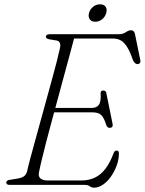

<svg xmlns="http://www.w3.org/2000/svg" viewBox="-20 -859 672 892"><path d="M212 -357.5H405.5Q428.5 -357.5 439.2 -371.8Q450 -386 447.5 -427Q447.5 -432.5 450.8 -435.5Q454 -438.5 459 -438.5Q466 -438.5 469.8 -435.2Q473.5 -432 474 -426.5L503 -283.5Q505 -274 501.2 -269.8Q497.5 -265.5 492 -265Q485.5 -264.5 481 -267.5Q476.5 -270.5 474 -277Q463 -313.5 449.5 -325.2Q436 -337 411 -337H205.5ZM375 0H24.5Q16.5 0 12.8 -3.2Q9 -6.5 9 -11Q9 -16 13.5 -19.5Q18 -23 25.5 -23.5L65.5 -30Q81.5 -33 91.2 -40Q101 -47 106 -63Q110 -82.5 119.2 -117.2Q128.5 -152 140.8 -196.5Q153 -241 166.8 -291Q180.5 -341 194.5 -391.5Q208.5 -442 221.2 -488.8Q234 -535.5 243.8 -573.5Q253.5 -611.5 258.5 -635.5Q262 -649.5 258.2 -659Q254.5 -668.5 244.5 -670.5L208.5 -676.5Q201 -678 197 -681Q193 -684 193 -688.5Q193 -694 197.8 -697Q202.5 -700 211 -700H531Q551.5 -700 564.5 -709.2Q577.5 -718.5 589 -718.5Q603 -718.5 607 -701L631.5 -581.5Q634 -571.5 630.2 -566.5Q626.5 -561.5 620.5 -561Q612.5 -561 607.5 -565.5Q602.5 -570 598 -579Q583.5 -621 569.2 -642.8Q555 -664.5 539.5 -672.2Q524 -680 504.5 -680H324Q315 -645 302.5 -599.2Q290 -553.5 276 -501.8Q262 -450 247.5 -396.2Q233 -342.5 219 -291.2Q205 -240 193.5 -195Q182 -150 173.8 -115.8Q165.5 -81.5 162 -62.5Q158.5 -49 161.5 -39.8Q164.5 -30.5 175 -25.5Q185.5 -20.5 203.5 -20.5H357.5Q392.5 -20.5 420.2 -33.5Q448 -46.5 469.8 -75Q491.5 -103.5 508.5 -149Q512.5 -159.5 522 -159.5Q532.5 -159.5 532.5 -146.5Q532.5 -118 522 -89.8Q511.5 -61.5 495 -38Q478.5 -14.5 457.8 -0.8Q437 13 416.5 13Q406 13 397.5 6.5Q389 0 375 0ZM422.5 -758Q404.5 -758 396.8 -769.8Q389 -781.5 393.5 -798.5Q398 -815.5 412.2 -827.2Q426.5 -839 445 -839Q463 -839 470.8 -827.2Q478.5 -815.5 473.5 -798.5Q469 -781.5 454.8 -769.8Q440.5 -758 422.5 -758Z"/></svg>

Font: Fraunces ExtraLight
Style: Italic
Weight: 250
Italic angle: -16°
Version: Version 1.000;[b76b70a41]